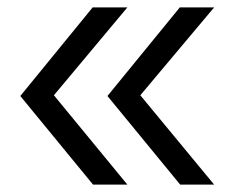

<svg xmlns="http://www.w3.org/2000/svg" viewBox="-20 -540 640 520"><path d="M468 -40 271 -280 467 -520H560L360 -282L560 -40ZM232 -40 35 -280 231 -520H325L126 -282L325 -40Z"/></svg>

Font: Pitagon Sans Mono Light
Style: Regular
Weight: 300
Monospace: yes
Designer: Travis Tran
Foundry: Pitagon
Version: Version 1.001; ttfautohint (v1.8.4.7-5d5b);gftools[0.9.26]